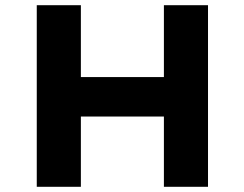

<svg xmlns="http://www.w3.org/2000/svg" viewBox="-20 -720 942 740"><path d="M611.7 0V-700H781.7V0ZM121.7 0V-700H291.7V0ZM188.2 -270.9 188.8 -423.1H702.2V-270.9Z"/></svg>

Font: Lexend Exa
Style: Regular
Weight: 400
Designer: Bonnie Shaver-Troup, Thomas Jockin
Foundry: Lexend
Version: Version 1.007